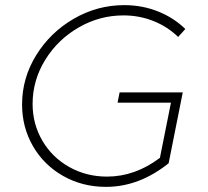

<svg xmlns="http://www.w3.org/2000/svg" viewBox="-20 -724 812 748"><path d="M446 -364H692L637 -88Q522 4 393 4Q301 4 226 -38.5Q151 -81 108.5 -154.5Q66 -228 66 -317Q66 -420 121 -509Q176 -598 267.5 -651Q359 -704 464 -704Q534 -704 595.5 -679.5Q657 -655 702 -611L674 -580Q633 -620 578 -642Q523 -664 461 -664Q368 -664 286.5 -617Q205 -570 156 -490.5Q107 -411 107 -319Q107 -241 145 -176Q183 -111 249.5 -73.5Q316 -36 397 -36Q506 -36 603 -109L646 -324H438Z"/></svg>

Font: Gontserrat ExtraLight
Style: Italic
Weight: 275
Italic angle: -11.3°
Designer: Julieta Ulanovsky
Foundry: Julieta Ulanovsky
Version: Version 6.001